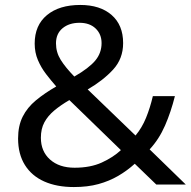

<svg xmlns="http://www.w3.org/2000/svg" viewBox="-20 -745 772 775"><path d="M304 -725Q384 -725 430.5 -684.5Q477 -644 477 -571Q477 -508 436.5 -464Q396 -420 334 -384L527 -198Q553 -229 569.5 -269.5Q586 -310 597 -357H686Q670 -293 646 -238Q622 -183 584 -142L730 0H611L524 -84Q493 -56 457 -35Q421 -14 377.5 -2Q334 10 278 10Q209 10 158.5 -12.5Q108 -35 80.5 -79Q53 -123 53 -186Q53 -237 71.5 -274Q90 -311 125 -340Q160 -369 207 -396Q186 -420 166 -446Q146 -472 133 -502.5Q120 -533 120 -569Q120 -643 169.5 -684Q219 -725 304 -725ZM260 -341Q224 -320 198.5 -298.5Q173 -277 159 -251Q145 -225 145 -189Q145 -134 182 -101Q219 -68 281 -68Q345 -68 391 -89Q437 -110 468 -139ZM301 -653Q259 -653 232.5 -631Q206 -609 206 -570Q206 -534 225 -503.5Q244 -473 280 -436Q339 -470 364.5 -500.5Q390 -531 390 -571Q390 -607 366 -630Q342 -653 301 -653Z"/></svg>

Font: oriya115
Style: Regular
Weight: 400
Designer: Amélie Bonet and Sol Matas
Foundry: Google LLC
Version: Version 2.003